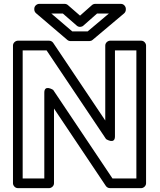

<svg xmlns="http://www.w3.org/2000/svg" viewBox="-20 -946 825 991"><path d="M683.9 -25H560.5L254.5 -481.9C254.5 -481.9 208.7 -511.5 208.7 -468V-25H97V-686H220.4L527.5 -228.1C527.5 -228.1 573.3 -198.5 573.3 -242V-686H683.9ZM708.9 25C719.6 25 733.9 15.1 733.9 0V-711C733.9 -721.7 724 -736 708.9 -736H548.3C537.6 -736 523.3 -726.1 523.3 -711V-324.1L254.5 -724.9C250.2 -731.3 242.1 -736 233.7 -736H72C61.3 -736 47 -726.1 47 -711V0C47 10.7 56.9 25 72 25H233.7C244.4 25 258.7 15.1 258.7 0V-385.8L526.4 13.9C530.7 20.3 538.8 25 547.2 25ZM409.8 -813.3 480.8 -876H541.8L432.5 -784H352.9L245.1 -876H304.6L376.8 -813.2C386.7 -804.5 401.8 -806.2 409.8 -813.3ZM393.1 -865.3 330.4 -919.8C326.1 -923.6 320 -926 314 -926H182C171.3 -926 157 -916.1 157 -901V-897C157 -890.1 160.2 -882.8 165.8 -878L327.5 -740C331.7 -736.3 337.8 -734 343.7 -734H441.6C447.1 -734 453.2 -736.1 457.7 -739.9L620.5 -876.9C625.8 -881.4 629.4 -888.6 629.4 -896V-901C629.4 -911.7 619.5 -926 604.4 -926H471.3C465.4 -926 459.3 -923.8 454.7 -919.7Z"/></svg>

Font: Asimov
Style: WidOu
Weight: 500
Designer: Google
Version: Version 2.000980; 2014